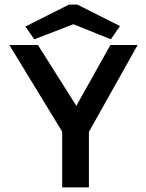

<svg xmlns="http://www.w3.org/2000/svg" viewBox="-20 -820 640 840"><path d="M252 0V-244L21 -623H146L314 -357L463 -623H582L369 -243V0ZM130 -648 91 -704 282 -800H318L505 -706L465 -648L301 -714Z"/></svg>

Font: Inconsolata Expanded Bold
Style: Regular
Weight: 700
Width: 7
Monospace: yes
Designer: Raph Levien, Cyreal, Brenton Simpson
Foundry: Raph Levien, Cyreal, Google
Version: Version 3.001; ttfautohint (v1.8.2.53-6de2)